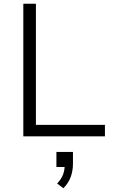

<svg xmlns="http://www.w3.org/2000/svg" viewBox="-20 -725 603 1021"><path d="M104 0V-705H171V-61H538V0ZM317 276 284 251Q307 226 315.5 202.5Q324 179 324 153L339 163H280V83H368V145Q368 183 356 216Q344 249 317 276Z"/></svg>

Font: Nunito Sans 9pt Light
Style: Regular
Weight: 300
Version: Version 3.101;gftools[0.9.27]